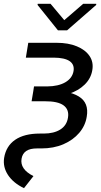

<svg xmlns="http://www.w3.org/2000/svg" viewBox="-93 -771 529 1010"><path d="M55.7 -545.9H204.1Q266.6 -545.9 311.3 -527.3Q356 -508.8 377.9 -476.6Q399.9 -444.3 392.6 -402.3Q385.7 -358.9 352.8 -326.4Q319.8 -293.9 267.1 -276.4Q214.4 -258.8 147.5 -258.8H77.1L85.9 -316.4H155.3Q214.4 -316.9 251 -338.4Q287.6 -359.9 293.9 -397.5Q299.3 -431.6 273.2 -449.5Q247.1 -467.3 190.4 -467.8H43ZM83 -296.9H154.3Q266.6 -296.9 321.3 -263.7Q376 -230.5 363.3 -157.2Q356 -109.9 323.7 -72Q291.5 -34.2 240.5 -12.2Q189.5 9.8 124 9.8H100.6Q29.8 9.8 20.5 63.5Q10.7 119.1 83 155.3L33.2 218.8Q-22.9 191.9 -50.8 149.7Q-78.6 107.4 -71.3 59.6Q-61 -2.9 -13.2 -35.6Q34.7 -68.4 116.2 -68.4H136.7Q190.4 -68.4 224.4 -89.8Q258.3 -111.3 264.6 -152.3Q271.5 -194.3 241.5 -216.6Q211.4 -238.8 142.6 -238.3H73.2ZM172.9 -751 245.1 -665 344.7 -751H413.1V-745.1L259.8 -611.3H211.9L104.5 -745.1L105.5 -751Z"/></svg>

Font: Inter Tight
Style: Italic
Weight: 400
Italic angle: -9.39999°
Designer: Rasmus Andersson
Foundry: rsms
Version: Version 3.002